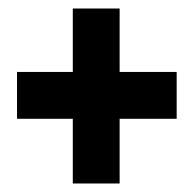

<svg xmlns="http://www.w3.org/2000/svg" viewBox="-20 -518 455 451"><path d="M151 -87V-239H20V-349H151V-498H261V-349H395V-239H261V-87Z"/></svg>

Font: Stick No Bills ExtraLight
Style: Bold
Weight: 700
Version: Version 2.000